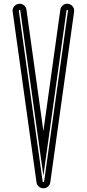

<svg xmlns="http://www.w3.org/2000/svg" viewBox="-20 -815 466 1031"><path d="M176 164 48 -753Q46 -768 55.5 -780Q65 -792 80 -794.5Q95 -797 107.5 -787.5Q120 -778 122 -763L213 -111L304 -763Q306 -778 318.5 -787.5Q331 -797 346 -794.5Q361 -792 370.5 -780Q380 -768 378 -753L250 164Q248 178 237.5 187Q227 196 213 196Q199 196 188.5 187Q178 178 176 164ZM85 -762Q83 -762 82 -760.5Q81 -759 81 -757L209 159Q209 163 213 163Q217 163 217 159L345 -757Q345 -759 344 -760.5Q343 -762 341.5 -762Q340 -762 338.5 -761Q337 -760 337 -758L213 129L89 -758Q89 -762 85 -762Z"/></svg>

Font: Soda Fountain
Style: Inline
Weight: 400
Version: Version 1.0